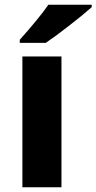

<svg xmlns="http://www.w3.org/2000/svg" viewBox="-20 -786 405 806"><path d="M74 0V-549H238V0ZM365 -756Q334 -728 272.5 -680Q211 -632 172 -606H63V-619Q145 -711 183 -766H365Z"/></svg>

Font: Noto Sans UI ExtraBold
Style: Regular
Weight: 800
Designer: Monotype Design Team
Foundry: Monotype Imaging Inc.
Version: Version 1.001